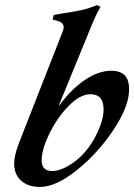

<svg xmlns="http://www.w3.org/2000/svg" viewBox="-20 -732 531 760"><path d="M36 -85Q36 -115 54 -163L228 -607Q232 -616 232 -624Q232 -641 212 -648L188 -655L193 -673L228 -679Q276 -686 304.5 -692.5Q333 -699 364 -712L378 -705Q359 -674 333 -608L213 -315H215Q262 -379 316 -415.5Q370 -452 421 -452Q454 -452 472.5 -435Q491 -418 491 -377Q491 -312 430.5 -220Q370 -128 286 -60Q202 8 138 8Q91 8 63.5 -17Q36 -42 36 -85ZM303 -116Q340 -153 365 -206Q390 -259 390 -299Q390 -359 338 -359Q297 -359 252 -313Q207 -267 176 -204Q145 -141 145 -97Q145 -55 187 -55Q212 -55 244 -72Q276 -89 303 -116Z"/></svg>

Font: Ibarra Real Nova
Style: Bold Italic
Weight: 700
Italic angle: -22°
Designer: Jose Maria Ribagorda & Octavio Pardo
Foundry: Octavio Pardo
Version: Version 1.014